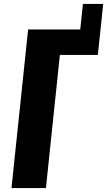

<svg xmlns="http://www.w3.org/2000/svg" viewBox="-20 -960 547 980"><path d="M38.6 0 123.5 -809.6H389.6L403.3 -939.9H506.8L479.5 -679.7H285.6L214.4 0Z"/></svg>

Font: Oswald
Style: Bold
Weight: 700
Designer: Vernon Adams
Foundry: Vernon Adams
Version: 3.0; ttfautohint (v0.94.23-7a4d-dirty) -l 8 -r 50 -G 200 -x 